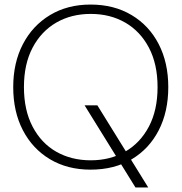

<svg xmlns="http://www.w3.org/2000/svg" viewBox="-20 -732 796 842"><path d="M574 90 351 -270H407L630 90ZM377 12Q276 12 199.5 -33.5Q123 -79 80.5 -160.5Q38 -242 38 -350Q38 -457 80.5 -538.5Q123 -620 199.5 -666Q276 -712 377 -712Q480 -712 557 -666Q634 -620 676 -538.5Q718 -457 718 -350Q718 -242 676 -160.5Q634 -79 557.5 -33.5Q481 12 377 12ZM378 -29Q463 -29 529 -67Q595 -105 633 -177Q671 -249 671 -350Q671 -451 633 -523Q595 -595 529 -633Q463 -671 378 -671Q293 -671 227 -633Q161 -595 123 -523Q85 -451 85 -350Q85 -249 123 -176.5Q161 -104 227 -66.5Q293 -29 378 -29Z"/></svg>

Font: DM Sans 36pt ExtraLight
Style: Regular
Weight: 250
Designer: Colophon Foundry, Jonny Pinhorn
Foundry: Colophon Foundry
Version: Version 4.004;gftools[0.9.30]